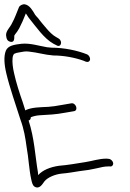

<svg xmlns="http://www.w3.org/2000/svg" viewBox="-119 -859 602 886"><path d="M-90 -521C-74 -453 -46 -375 -25 -308C-8 -262 -2 -223 4 -179C13 -131 15 -77 25 -32C28 -18 31 -4 40 2C64 17 78 -12 86 -22C100 -40 135 -55 167 -58C193 -60 220 -65 246 -69L290 -75C304 -78 318 -80 330 -83C347 -87 363 -91 380 -91H388C398 -89 405 -98 403 -108C401 -117 391 -126 382 -126L373 -127C337 -127 308 -116 275 -111C236 -105 193 -97 153 -94C112 -88 78 -74 57 -51C57 -55 56 -59 56 -64C43 -141 40 -220 13 -303C20 -305 22 -309 23 -315V-318C36 -323 49 -326 63 -327C109 -330 134 -330 182 -339L223 -346C244 -350 231 -387 209 -382L168 -375C141 -370 121 -367 104 -366C64 -364 28 -364 0 -351L-2 -349L-14 -387C-29 -429 -45 -480 -54 -521C-60 -546 -63 -573 -61 -590C-61 -596 -58 -608 -53 -611L-42 -615C-37 -616 -33 -617 -26 -618L-8 -621C-1 -622 6 -622 14 -621C54 -617 87 -606 127 -603C176 -603 227 -593 266 -579C273 -576 282 -571 289 -574C303 -580 296 -602 283 -608C239 -626 176 -639 119 -639C111 -640 104 -640 98 -641C62 -647 20 -661 -20 -657C-53 -653 -82 -649 -92 -625C-102 -600 -100 -563 -90 -521ZM-91 -696C-89 -680 -86 -669 -70 -666C-54 -663 -53 -678 -53 -690C-54 -693 -53 -696 -49 -701C-43 -708 -36 -718 -30 -729C-18 -752 -11 -769 -1 -794C0 -795 -1 -796 0 -797C6 -790 10 -781 16 -774C48 -735 83 -682 128 -657L140 -651C162 -636 172 -668 152 -681L140 -688C126 -695 108 -713 97 -726L75 -752C68 -761 61 -769 57 -775C52 -781 46 -786 43 -791C32 -810 18 -835 -4 -839C-15 -841 -28 -833 -31 -827C-43 -799 -50 -776 -64 -751C-72 -733 -92 -717 -91 -696Z"/></svg>

Font: Stray Cat
Style: OpObl
Weight: 400
Version: Version 1.0